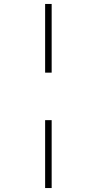

<svg xmlns="http://www.w3.org/2000/svg" viewBox="-20 -820 490 970"><path d="M241 -213V130H208V-213ZM208 -453V-800H241V-453Z"/></svg>

Font: League Mono Thin Condensed
Style: Regular
Weight: 100
Width: 1
Designer: Tyler Finck
Foundry: The League of Moveable Type / Tyler Finck
Version: Version 2.300;RELEASE